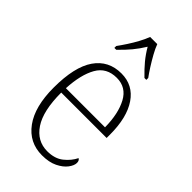

<svg xmlns="http://www.w3.org/2000/svg" viewBox="-235 -843 930 930"><g transform="rotate(45 229.5 -378.0)"><path d="M248 10Q160 10 108 -61Q56 -132 56 -262Q56 -404 104 -473.5Q152 -543 240 -543Q320 -543 365 -477Q410 -411 410 -294V-271H99Q99 -146 140.5 -84Q182 -22 252 -22Q303 -22 335 -47.5Q367 -73 383 -106Q394 -100 394 -84Q394 -66 377.5 -44Q361 -22 328.5 -6Q296 10 248 10ZM368 -302Q367 -395 335.5 -453.5Q304 -512 239 -512Q169 -512 137 -455.5Q105 -399 100 -302ZM128 -619Q142 -638 159 -664Q176 -690 190.5 -717Q205 -744 213 -766H262Q270 -744 285 -717Q300 -690 316.5 -664Q333 -638 347 -619V-606H334Q302 -637 280 -663.5Q258 -690 238 -724Q217 -690 195 -663.5Q173 -637 141 -606H128Z"/></g></svg>

Font: Noto Serif Lao SemiCondensed ExtraLight
Style: Regular
Weight: 200
Width: 4
Designer: Monotype Design Team
Foundry: Monotype Imaging Inc.
Version: Version 2.003; ttfautohint (v1.8.4.7-5d5b)